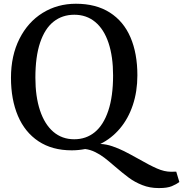

<svg xmlns="http://www.w3.org/2000/svg" viewBox="-20 -771 953 999"><path d="M375 -751.5Q479.5 -751.5 551.3 -705.8Q623 -660.2 658.9 -576.7Q694.8 -493.2 694.8 -379.4Q694.8 -294.9 671.1 -224.4Q647.5 -153.8 604 -102.3Q560.5 -50.8 502 -22Q532.2 -21 564.5 -10Q596.7 1 625.5 15.4Q654.3 29.8 699.7 55.2Q758.3 88.9 796.9 105.7Q835.4 122.6 869.1 122.6H870.1Q890.6 122.6 897 122.1L913.1 175.8Q897.5 188 873.8 197.8Q850.1 207.5 809.6 207.5H804.2Q759.3 207.5 720.5 192.1Q681.6 176.8 651.1 154.3Q620.6 131.8 578.6 95.7Q545.4 66.9 523.4 50Q501.5 33.2 475.8 20.5Q450.2 7.8 423.3 4.4Q388.2 11.2 353 11.2Q251.5 11.2 180.4 -35.9Q109.4 -83 73.2 -168.2Q37.1 -253.4 37.1 -366.2Q37.1 -481.4 81.1 -568.8Q125 -656.2 201.9 -703.9Q278.8 -751.5 375 -751.5ZM366.2 -46.4Q428.2 -46.4 473.4 -83.5Q518.6 -120.6 543.5 -195.1Q568.4 -269.5 568.4 -378.9Q568.4 -476.6 544.7 -547.6Q521 -618.7 475.6 -656.5Q430.2 -694.3 366.7 -694.3Q304.2 -694.3 258.8 -658.4Q213.4 -622.6 188.7 -549.3Q164.1 -476.1 164.1 -366.7Q164.1 -269 188 -196.8Q211.9 -124.5 257.3 -85.4Q302.7 -46.4 366.2 -46.4Z"/></svg>

Font: Merriweather
Style: Regular
Weight: 400
Designer: Eben Sorkin
Foundry: Eben Sorkin
Version: Version 1.584; ttfautohint (v1.6)